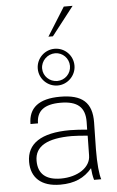

<svg xmlns="http://www.w3.org/2000/svg" viewBox="-67 -1090 700 1146"><g transform="rotate(-5 283.5 -517.5)"><path d="M433 -148C433 -76 354 -25 254 -25C164 -25 118 -65 118 -143C118 -231 194 -272 340 -272C367 -272 401 -269 435 -266ZM283 -607C237 -607 199 -643 199 -689C199 -735 238 -773 284 -773C329 -773 366 -736 366 -690C366 -644 329 -607 283 -607ZM73 -140C73 -47 132 11 247 11C333 11 392 -16 438 -71C440 -46 443 -24 450 0H493C483 -29 476 -93 477 -182L480 -341C482 -461 423 -512 291 -512C164 -512 101 -462 101 -365H146C146 -439 193 -476 290 -476C392 -476 437 -436 436 -349L435 -302C407 -305 364 -308 332 -308C158 -308 73 -249 73 -140ZM283 -800C223 -800 173 -751 173 -690C173 -629 223 -580 283 -580C343 -580 393 -630 393 -690C393 -751 344 -800 283 -800ZM360 -1046 253 -875H280L413 -1046Z"/></g></svg>

Font: Perun ExtraLight
Style: Regular
Weight: 200
Foundry: Copyright (c) Stefan Peev, Context Ltd, 2016
Version: Version 1.089